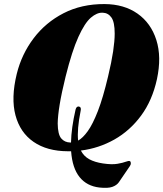

<svg xmlns="http://www.w3.org/2000/svg" viewBox="-20 -733 804 945"><path d="M494.5 -713Q590.5 -712.5 656.8 -666Q723 -619.5 749.5 -536.2Q776 -453 752.5 -343.5Q729.5 -238.5 674.5 -164Q619.5 -89.5 542.8 -46.2Q466 -3 378 8Q392.5 36 419.5 50.8Q446.5 65.5 487 71.5Q531 78 558 73.2Q585 68.5 599.2 63Q613.5 57.5 619 60Q623.5 62 624 69.5Q624.5 77 619.5 84L565 164Q554.5 179 532.8 186.8Q511 194.5 469.5 190Q407.5 183 371.8 138.8Q336 94.5 330 11.5Q322 11.5 313.5 11.5Q211.5 11 145.2 -34.8Q79 -80.5 56.2 -165.5Q33.5 -250.5 62.5 -369.5Q86.5 -466.5 145.5 -544.5Q204.5 -622.5 293 -668Q381.5 -713.5 494.5 -713ZM326.5 -31.5Q328 -31.5 329.5 -31.5Q331 -103 352 -194Q356.5 -211 369 -208.5Q381 -206 377 -188Q358.5 -95.5 364.5 -41Q387.5 -53.5 412 -87.5Q436.5 -121.5 461.8 -186.5Q487 -251.5 512 -357Q529 -428 536.8 -480Q544.5 -532 544.5 -568Q544.5 -624 528.5 -646.8Q512.5 -669.5 485.5 -670.5Q457.5 -672 427.2 -646Q397 -620 365.8 -551.2Q334.5 -482.5 303 -356.5Q283 -275.5 273.8 -219Q264.5 -162.5 264 -125.5Q264.5 -72 281.2 -52Q298 -32 326.5 -31.5Z"/></svg>

Font: Fraunces 72pt Black
Style: Italic
Weight: 900
Italic angle: -16°
Version: Version 1.000;[b76b70a41]